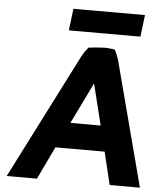

<svg xmlns="http://www.w3.org/2000/svg" viewBox="-60 -956 860 1018"><g transform="rotate(5 370.0 -447.0)"><path d="M670 -904H289L275 -788H656ZM723 10 548 -656C542 -675 535 -692 526 -708C509 -710 492 -713 472 -713C441 -712 413 -709 387 -706C368 -685 355 -661 344 -639L14 10H175L258 -164H520L562 10ZM326 -300 432 -518 434 -514 487 -300Z"/></g></svg>

Font: Bluebird
Style: SfBdObl
Weight: 700
Designer: Jasper
Foundry: Cannot Into Space Fonts
Version: Version 0.98